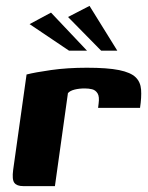

<svg xmlns="http://www.w3.org/2000/svg" viewBox="-20 -632 503 652"><path d="M166.5 0H58.7Q37.2 0 28.8 -11.1Q20.3 -22.1 24.7 -55.2L70.2 -379Q98.9 -386.4 153.8 -394.2Q208.7 -402 274.9 -402Q345 -402 384.5 -394Q423.9 -385.9 440.6 -369.6Q457.3 -353.3 459.1 -327.6Q461 -301.9 455.5 -265.6H313.1L314.8 -279.6Q318.2 -303.9 311.3 -315Q304.4 -326 292.7 -328.9Q281.1 -331.7 267.7 -331.7Q248.9 -331.7 233.3 -327.8Q217.6 -323.8 210.7 -315.8ZM214.3 -460 80.5 -550.1 153.2 -589.2 275.4 -460ZM323.4 -460 211 -574.3 284 -612 378.3 -460Z"/></svg>

Font: Genos Thin
Style: Italic
Weight: 100
Italic angle: -8°
Designer: Robert E. Leuschke
Foundry: Robert E. Leuschke
Version: Version 1.010